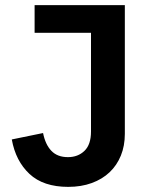

<svg xmlns="http://www.w3.org/2000/svg" viewBox="-20 -718 585 749"><path d="M467 -698V-196Q467 -149 451.5 -111Q436 -73 407.5 -46Q379 -19 338 -4Q297 11 246 11Q149 11 95 -39.5Q41 -90 26 -174L148 -199Q157 -154 180.5 -129.5Q204 -105 245 -105Q284 -105 309.5 -129.5Q335 -154 335 -205V-590H115V-698Z"/></svg>

Font: IBM Plex Sans KR SemiBold
Style: Regular
Weight: 600
Designer: Mike Abbink; Paul van der Laan; Pieter van Rosmalen; Wujin Sim; Chorong Kim; Dohee Lee;
Foundry: Sandoll Inc.
Version: Version 1.000